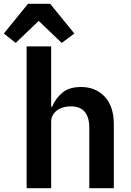

<svg xmlns="http://www.w3.org/2000/svg" viewBox="-64 -982 684 1002"><path d="M198 -962 324 -807 258 -758 138 -873 18 -758 -44 -807 82 -962ZM75 -740H203V-425H208Q225 -467 260.5 -497.5Q296 -528 359 -528Q435 -528 482.5 -477.5Q530 -427 530 -333V0H402V-315Q402 -427 305 -427Q285 -427 267 -422Q249 -417 234.5 -406.5Q220 -396 211.5 -381Q203 -366 203 -345V0H75Z"/></svg>

Font: IBM Plex Mono SemiBold
Style: Regular
Weight: 600
Monospace: yes
Designer: Mike Abbink, Paul van der Laan, Pieter van Rosmalen
Foundry: Bold Monday
Version: Version 2.3